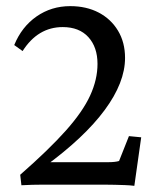

<svg xmlns="http://www.w3.org/2000/svg" viewBox="-20 -602 517 626"><path d="M49.8 2 45.9 -32.2Q139.6 -114.3 194.8 -176.3Q250 -238.3 273.9 -290.5Q297.9 -342.8 297.9 -393.6Q297.9 -448.2 268.1 -481Q238.3 -513.7 184.6 -513.7Q103.5 -513.7 53.7 -435.5L26.4 -455.1Q50.8 -514.6 99.1 -548.3Q147.5 -582 209 -582Q261.7 -582 301.8 -561Q341.8 -540 364.7 -502Q387.7 -463.9 387.7 -413.1Q387.7 -333 321.3 -243.2Q254.9 -153.3 125 -58.6L127.9 -73.2H333Q343.8 -73.2 353 -74.2Q362.3 -75.2 368.2 -77.1L400.4 -158.2L440.4 -154.3L418 3.9Q403.3 2 387.2 1.5Q371.1 1 354.5 0.5Q337.9 0 317.4 0H122.1Q103.5 0 85.4 0.5Q67.4 1 49.8 2Z"/></svg>

Font: Crimson Pro ExtraLight
Style: Regular
Weight: 400
Version: Version 1.002